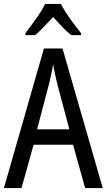

<svg xmlns="http://www.w3.org/2000/svg" viewBox="-20 -963 547 983"><path d="M416 0 354 -222H152L90 0H0L205 -715H300L506 0ZM274 -530Q269 -553 262 -582.5Q255 -612 252 -634Q248 -608 242 -581Q236 -554 230 -530L170 -301H335ZM292 -943Q309 -909 339 -867Q369 -825 395 -793V-783H345Q322 -801 299 -825Q276 -849 252 -876Q227 -849 203.5 -824.5Q180 -800 160 -783H110V-793Q137 -828 166 -869Q195 -910 211 -943Z"/></svg>

Font: Noto Sans Devanagari Condensed
Style: Regular
Weight: 400
Width: 3
Designer: Jelle Bosma - Monotype Design Team
Foundry: Monotype Imaging Inc.
Version: Version 2.004; ttfautohint (v1.8.4.7-5d5b)